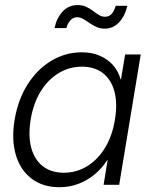

<svg xmlns="http://www.w3.org/2000/svg" viewBox="-20 -741 609 770"><path d="M218.3 9.8Q152.3 9.8 107.2 -24.2Q62 -58.1 43.7 -119.1Q25.4 -180.2 38.6 -260.7Q52.2 -341.8 90.8 -402.6Q129.4 -463.4 185.8 -497.3Q242.2 -531.2 308.1 -531.2Q349.6 -531.2 381.3 -517.1Q413.1 -502.9 434.1 -478.8Q455.1 -454.6 463.4 -423.3H465.3L481.9 -522.5H544.4L458 0H395.5L411.6 -98.6H409.7Q389.6 -66.9 360.6 -42.5Q331.5 -18.1 295.7 -4.2Q259.8 9.8 218.3 9.8ZM235.8 -48.3Q287.6 -48.3 330.3 -75Q373 -101.6 401.9 -149.4Q430.7 -197.3 440.9 -261.2Q451.7 -325.2 439.2 -373Q426.8 -420.9 393.3 -447.3Q359.9 -473.6 308.1 -473.6Q258.3 -473.6 215.6 -448Q172.9 -422.4 143.3 -374.8Q113.8 -327.1 103 -261.2Q92.3 -195.3 105.5 -147.5Q118.7 -99.6 152.3 -74Q186 -48.3 235.8 -48.3ZM400.4 -626Q381.8 -626 366.5 -633.1Q351.1 -640.1 338.1 -649.2Q325.2 -658.2 313.2 -665Q301.3 -671.9 289.6 -671.9Q272.9 -671.9 261.7 -658.9Q250.5 -646 246.6 -628.4H198.7Q207 -668.5 231 -694.6Q254.9 -720.7 291 -720.7Q311 -720.7 325.9 -713.6Q340.8 -706.5 353 -697.3Q365.2 -688 376.7 -680.9Q388.2 -673.8 401.4 -673.8Q416.5 -673.8 426.8 -684.3Q437 -694.8 444.3 -717.8H490.7Q481 -675.8 457 -650.9Q433.1 -626 400.4 -626Z"/></svg>

Font: Inter 28pt Light
Style: Italic
Weight: 300
Italic angle: -9.3988°
Designer: Rasmus Andersson
Foundry: rsms
Version: Version 4.001;git-66647c0bb